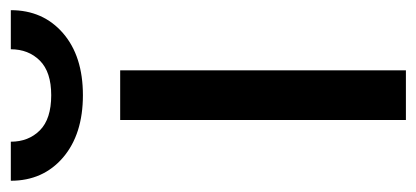

<svg xmlns="http://www.w3.org/2000/svg" viewBox="-260 -542 770 355"><g transform="rotate(-90 125.5 -365.0)"><path d="M172.4 -528.3V0H80.6V-528.3ZM-31.7 -730.5H40.5Q40.5 -697.8 61.5 -676.8Q82.5 -655.8 126.5 -655.8Q169.4 -655.8 190.4 -676.8Q211.4 -697.8 211.4 -730.5H283.7Q283.7 -670.9 241.2 -634Q198.7 -597.2 126.5 -597.2Q54.2 -597.2 11.2 -634Q-31.7 -670.9 -31.7 -730.5Z"/></g></svg>

Font: Bert Sans Medium
Style: Regular
Weight: 500
Designer: Christian Robertson, Adam Twardoch, & Cristiano Sobral
Foundry: Google
Version: Version 12.135;January 10, 2020;FontCreator 12.0.0.2547 64-b